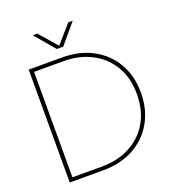

<svg xmlns="http://www.w3.org/2000/svg" viewBox="-155 -999 1013 1119"><g transform="rotate(-20 351.5 -440.0)"><path d="M85 0V-700H292Q402 -700 483.5 -655Q565 -610 609.5 -531.5Q654 -453 654 -351Q654 -249 609.5 -169.5Q565 -90 483.5 -45Q402 0 292 0ZM110 -23H294Q390 -23 466 -62.5Q542 -102 585.5 -175.5Q629 -249 629 -351Q629 -452 585.5 -525Q542 -598 466 -637.5Q390 -677 294 -677H110ZM280 -757 176 -880H204L300 -770L396 -880H424L320 -757Z"/></g></svg>

Font: MuseoModerno Thin Thin
Style: Regular
Weight: 250
Version: Version 1.003